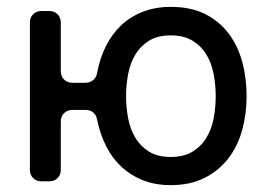

<svg xmlns="http://www.w3.org/2000/svg" viewBox="-20 -528 779 559"><path d="M477 11Q432 11 396.5 -3Q361 -17 334 -42Q307 -67 289.5 -101.5Q272 -136 263 -178Q261 -192 252 -200Q243 -208 229 -208H191Q176 -208 166.5 -198.5Q157 -189 157 -174V-34Q157 -19 147.5 -9.5Q138 0 123 0H101Q86 0 76.5 -9.5Q67 -19 67 -34V-462Q67 -477 76.5 -486.5Q86 -496 101 -496H123Q138 -496 147.5 -486.5Q157 -477 157 -462V-321Q157 -306 166.5 -296.5Q176 -287 191 -287H228Q242 -287 251.5 -295Q261 -303 263 -317Q271 -359 288.5 -394Q306 -429 333 -454.5Q360 -480 396.5 -494Q433 -508 477 -508Q536 -508 577.5 -487Q619 -466 646 -430Q673 -394 685.5 -347Q698 -300 698 -248Q698 -196 685 -149Q672 -102 644.5 -66.5Q617 -31 575.5 -10Q534 11 477 11ZM477 -71Q515 -71 540.5 -86.5Q566 -102 581 -127Q596 -152 602 -183.5Q608 -215 608 -248Q608 -281 602 -312.5Q596 -344 581 -369Q566 -394 540.5 -409.5Q515 -425 477 -425Q439 -425 414 -409.5Q389 -394 374 -369Q359 -344 353 -312Q347 -280 347 -248Q347 -216 353 -184Q359 -152 374 -127Q389 -102 414 -86.5Q439 -71 477 -71Z"/></svg>

Font: Higure Gothic Medium
Style: Regular
Weight: 500
Designer: Yoshimichi Ohira
Foundry: Positype
Version: Version 1.000